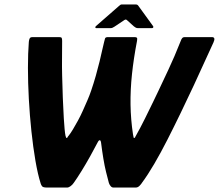

<svg xmlns="http://www.w3.org/2000/svg" viewBox="-20 -839 979 859"><path d="M189 0Q173 0 168.5 -5.5Q164 -11 162 -18Q149 -59 138.5 -120Q128 -181 120.5 -252Q113 -323 109 -396Q105 -469 105 -535.5Q105 -602 109 -652Q110 -662 113 -667.5Q116 -673 126 -673H244Q253 -673 255.5 -670Q258 -667 258 -656Q258 -612 257.5 -576.5Q257 -541 258 -501Q259 -461 261 -402Q262 -385 263 -360Q264 -335 265.5 -309Q267 -283 269 -262Q271 -241 273 -232Q274 -230 275 -226Q276 -222 277 -222H279Q281 -222 282.5 -225.5Q284 -229 288 -233Q296 -243 306.5 -260.5Q317 -278 328.5 -299Q340 -320 350.5 -343.5Q361 -367 371 -390Q381 -413 388 -434Q399 -466 408.5 -499.5Q418 -533 425.5 -564Q433 -595 438 -618Q443 -641 446 -652Q448 -661 450 -667Q452 -673 463 -673H582Q590 -673 592.5 -670Q595 -667 593 -656Q578 -578 570.5 -507.5Q563 -437 564 -370.5Q565 -304 575 -238Q577 -229 577.5 -225.5Q578 -222 579 -222Q580 -222 580 -222Q580 -222 581 -222Q584 -222 586 -228Q608 -267 628.5 -308.5Q649 -350 665.5 -384Q682 -418 689 -433Q706 -469 733.5 -527.5Q761 -586 787 -652Q792 -666 796 -669.5Q800 -673 806 -673H928Q946 -673 935 -649Q919 -615 896.5 -565Q874 -515 846.5 -456Q819 -397 789 -335Q759 -273 729 -214Q699 -155 670 -105.5Q641 -56 615 -21Q613 -17 605 -8.5Q597 0 588 0Q580 0 558.5 0Q537 0 516.5 0Q496 0 487 0Q480 0 474.5 -7Q469 -14 467 -21Q461 -43 454.5 -69.5Q448 -96 442.5 -129Q437 -162 432 -202Q431 -210 427 -211.5Q423 -213 418 -204Q403 -175 383.5 -140Q364 -105 344.5 -73.5Q325 -42 310 -21Q304 -12 295.5 -6Q287 0 282 0ZM411 -713Q407 -713 406.5 -716Q406 -719 409 -722L512 -812Q519 -819 524 -819H588Q595 -819 599 -813L665 -722Q667 -719 665.5 -716Q664 -713 659 -713H600Q592 -713 588 -715Q584 -717 579 -721L548 -749Q543 -754 536 -749L491 -719Q486 -716 482.5 -714.5Q479 -713 473 -713Z"/></svg>

Font: Glory Thin ExtraBold
Style: Italic
Weight: 800
Italic angle: -12°
Version: Version 1.011